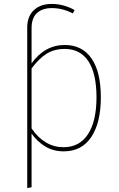

<svg xmlns="http://www.w3.org/2000/svg" viewBox="-20 -757 604 973"><path d="M491 -264Q491 -135 442.5 -62.5Q394 10 303 10Q250 10 209 -15Q168 -40 140 -80V192L118 196V-617Q118 -674 151.5 -705.5Q185 -737 242 -737Q303 -737 358 -706L349 -689Q297 -716 243 -716Q195 -716 167.5 -691Q140 -666 140 -614V-436Q207 -529 308 -529Q397 -529 444 -460.5Q491 -392 491 -264ZM469 -264Q469 -384 428 -446.5Q387 -509 308 -509Q254 -509 215 -484Q176 -459 140 -410V-106Q206 -11 302 -11Q383 -11 426 -77Q469 -143 469 -264Z"/></svg>

Font: Fira Sans Thin
Style: Regular
Weight: 100
Designer: bBox Type GmbH & Carrois Corporate GbR & Edenspiekermann AG
Foundry: bBox Type GmbH & Carrois Corporate GbR & Edenspiekermann AG
Version: Version 4.301